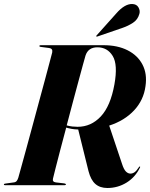

<svg xmlns="http://www.w3.org/2000/svg" viewBox="-36 -926 750 960"><path d="M664 -88.5Q640.5 -40 596.8 -13Q553 14 501 14Q464 14 441 -6Q418 -26 406.5 -70.5L355 -278.5Q336 -279 321.2 -281.8Q306.5 -284.5 295 -288Q279 -228 265 -174.8Q251 -121.5 241.5 -83.8Q232 -46 229 -33.5Q224.5 -16.5 243 -14L285.5 -9Q293.5 -7.5 293.5 -4Q293.5 0 286.5 0H-10.5Q-16.5 0 -16.5 -3.5Q-16.5 -7.5 -10 -8L33 -14Q42.5 -15 47.5 -21.2Q52.5 -27.5 55.5 -37.5Q59 -49.5 69.2 -86.8Q79.5 -124 94 -177Q108.5 -230 125 -291.2Q141.5 -352.5 158 -413.5Q174.5 -474.5 188.8 -527.2Q203 -580 212.5 -616.2Q222 -652.5 225 -663.5Q229 -683.5 209.5 -686L167.5 -691.5Q161 -692 161 -696Q161 -700 167 -700H481.5Q552 -700 602.2 -674.5Q652.5 -649 676.5 -603Q700.5 -557 691.5 -495.5Q682.5 -426 634.8 -374.5Q587 -323 510 -298L574 -107Q583 -79 593.5 -68.5Q604 -58 616 -58Q627 -58 637 -65Q647 -72 658 -89.5Q661 -94.5 663.5 -93.5Q666 -92.5 664 -88.5ZM391.5 -648Q388 -636 378.5 -601.5Q369 -567 355.8 -518Q342.5 -469 327.5 -412.5Q312.5 -356 297.5 -299Q312 -295 325.8 -293.5Q339.5 -292 352 -292Q419.5 -292 468 -343.8Q516.5 -395.5 536 -503.5Q554 -603 527.5 -646.2Q501 -689.5 451 -689.5Q405 -689.5 391.5 -648ZM545.5 -859Q587 -906.5 624.5 -906Q647 -905.5 656.2 -889.2Q665.5 -873 661 -857Q653 -827.5 628.5 -811.8Q604 -796 577.5 -787L451 -743.5Q446.5 -742 445 -744.5Q444.5 -747 448 -750Z"/></svg>

Font: Fraunces 144pt S000
Style: Bold Italic
Weight: 700
Italic angle: -16°
Version: Version 1.000; ttfautohint (v1.8.3)